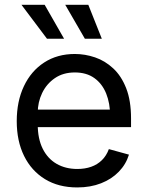

<svg xmlns="http://www.w3.org/2000/svg" viewBox="-20 -781 623 812"><path d="M306.6 11.7Q227.5 11.7 170.2 -23.4Q112.8 -58.6 81.8 -121.6Q50.8 -184.6 50.8 -268.6Q50.8 -352.5 81.1 -416.5Q111.3 -480.5 166.7 -516.6Q222.2 -552.7 296.4 -552.7Q339.8 -552.7 382.1 -538.3Q424.3 -523.9 458.7 -491.9Q493.2 -460 513.7 -407.7Q534.2 -355.5 534.2 -279.8V-243.2H110.4V-317.4H486.8L445.8 -290Q445.8 -343.8 429 -385.5Q412.1 -427.2 378.9 -450.9Q345.7 -474.6 296.4 -474.6Q247.1 -474.6 211.9 -450.4Q176.8 -426.3 158.2 -387.5Q139.6 -348.6 139.6 -304.2V-254.9Q139.6 -194.3 160.6 -152.1Q181.6 -109.9 219.5 -88.1Q257.3 -66.4 307.1 -66.4Q339.4 -66.4 365.7 -75.7Q392.1 -85 411.1 -103.8Q430.2 -122.6 440.4 -150.4L525.4 -127Q512.7 -85.9 482.4 -54.7Q452.1 -23.4 407.5 -5.9Q362.8 11.7 306.6 11.7ZM338.9 -617.2 255.9 -760.7H353.5L410.6 -617.2ZM178.7 -617.2 70.8 -760.7H168.9L251 -617.2Z"/></svg>

Font: Atlassian Sans
Style: Regular
Weight: 400
Designer: Rasmus Andersson
Foundry: Modifications by Atlassian Pty Ltd, manufactured by rsms
Version: Version 4.001;git-9221beed3